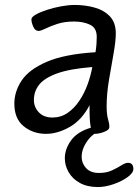

<svg xmlns="http://www.w3.org/2000/svg" viewBox="-20 -527 559 776"><path d="M166 14Q114 14 76 -16.5Q38 -47 38 -108Q38 -157 67.5 -201.5Q97 -246 168.5 -277Q240 -308 366 -316Q369 -334 370 -350.5Q371 -367 371 -378Q371 -414 344 -427Q317 -440 279 -440Q241 -440 212 -430.5Q183 -421 164 -411.5Q145 -402 136 -402Q122 -402 114.5 -419Q107 -436 107 -449Q107 -458 124.5 -468Q142 -478 169.5 -487Q197 -496 227 -501.5Q257 -507 282 -507Q324 -507 362 -496.5Q400 -486 424 -461Q448 -436 448 -392Q448 -361 439 -310.5Q430 -260 420.5 -204Q411 -148 411 -98Q411 -64 416.5 -46Q422 -28 422 -14Q422 -5 411.5 1Q401 7 387.5 10.5Q374 14 364 14Q355 14 350 -1Q345 -16 343.5 -37Q342 -58 342 -76V-102Q311 -42 262 -14Q213 14 166 14ZM192 -52Q226 -52 253 -70.5Q280 -89 300.5 -119.5Q321 -150 334 -186Q347 -222 353 -256Q263 -249 211.5 -230.5Q160 -212 138.5 -185Q117 -158 117 -123Q117 -94 137 -73Q157 -52 192 -52ZM376 229Q333 229 303 212.5Q273 196 257.5 169Q242 142 242 113Q242 75 267.5 40Q293 5 348 -11H416Q362 4 336 38.5Q310 73 310 107Q310 133 328 152.5Q346 172 380 172Q411 172 433 161.5Q455 151 471 141Q487 131 497 131Q519 131 519 156Q519 172 495.5 189Q472 206 438.5 217.5Q405 229 376 229Z"/></svg>

Font: Kite One
Style: Regular
Weight: 400
Designer: Eduardo Rodriguez Tunni
Foundry: Eduardo Rodriguez Tunni
Version: Version 1.002; ttfautohint (v1.8.4.7-5d5b);gftools[0.9.23]